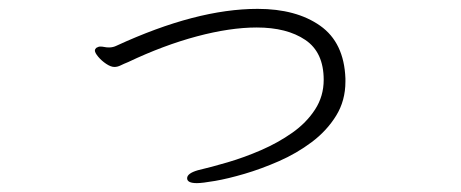

<svg xmlns="http://www.w3.org/2000/svg" viewBox="-20 -406 1040 433"><path d="M759 -222Q759 -179 738 -145Q717 -111 683 -85.5Q649 -60 609 -42.5Q569 -25 531.5 -14Q494 -3 465 2Q436 7 424 7Q402 7 402 -4Q402 -15 426 -22Q456 -29 493.5 -40Q531 -51 569 -67.5Q607 -84 639 -106.5Q671 -129 690.5 -159Q710 -189 710 -226Q710 -288 668.5 -316Q627 -344 559 -344Q499 -344 424 -324Q349 -304 269 -266Q259 -262 252 -258.5Q245 -255 238 -255Q230 -255 219.5 -262Q209 -269 201.5 -278Q194 -287 194 -292Q194 -295 197 -298Q202 -301 206 -301Q211 -301 215.5 -300Q220 -299 226 -299Q235 -299 243 -303Q423 -386 561 -386Q648 -386 702 -348Q756 -310 759 -229Z"/></svg>

Font: Moon Stars Kai HW Light
Style: Regular
Weight: 300
Designer: GuiWonder
Version: Version 1.101